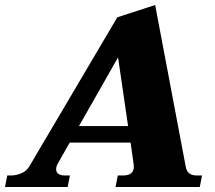

<svg xmlns="http://www.w3.org/2000/svg" viewBox="-55 -746 859 766"><path d="M751 -46 742 0H406L415 -46H437Q479 -46 479 -82L478 -92L466 -177H223L177 -96Q169 -83 169 -71Q169 -58 178.5 -52Q188 -46 202 -46H224L215 0H-35L-26 -46H-10Q11 -46 32 -55.5Q53 -65 63 -84L413 -677L564 -726L686 -81Q692 -46 729 -46ZM456 -243 416 -517 260 -243Z"/></svg>

Font: Taviraj ExtraBold
Style: Italic
Weight: 800
Italic angle: -12°
Designer: Katatrad Team
Foundry: CadsonDemak
Version: Version 1.001